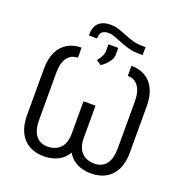

<svg xmlns="http://www.w3.org/2000/svg" viewBox="-154 -1023 1125 1172"><g transform="rotate(20 408.5 -437.5)"><path d="M613.3 -829.1 612.3 -777.3H591.8Q550.3 -777.3 519 -786.1Q487.8 -794.9 447.3 -811.5Q422.4 -822.3 405 -827.6Q387.7 -833 371.1 -833Q317.4 -833 317.4 -783.2V-777.3H264.6V-790Q264.6 -837.4 292.5 -861.6Q320.3 -885.7 370.1 -884.8Q393.1 -884.8 413.1 -878.9Q433.1 -873 463.9 -860.4Q502.4 -844.7 530 -836.9Q557.6 -829.1 593.8 -829.1ZM394.5 -725.6V-767.6H458V-722.7Q458 -698.7 438.2 -673.6Q418.5 -648.4 392.6 -631.8L361.3 -653.3Q378.4 -674.8 386.5 -691.9Q394.5 -709 394.5 -725.6ZM154.3 -494.1V-190.4Q154.3 -122.6 181.2 -88.1Q208 -53.7 255.9 -53.7Q309.6 -53.7 339.8 -85.4Q370.1 -117.2 370.1 -178.7V-388.7H448.2V-178.7Q448.2 -117.2 478.5 -85.4Q508.8 -53.7 562.5 -53.7Q610.8 -53.7 637.9 -88.1Q665 -122.6 665 -190.4V-494.1Q665 -559.6 639.9 -593.3Q614.7 -627 571.3 -627V-692.4Q622.6 -692.4 661.4 -669.9Q700.2 -647.5 721.7 -602.8Q743.2 -558.1 743.2 -494.1V-190.4Q743.2 -125 720.7 -80.1Q698.2 -35.2 657.7 -12.7Q617.2 9.8 562.5 9.8Q510.3 9.8 470.7 -10.3Q431.2 -30.3 409.2 -69.3Q386.7 -30.3 347.2 -10.3Q307.6 9.8 255.9 9.8Q201.2 9.8 160.6 -12.7Q120.1 -35.2 97.7 -80.1Q75.2 -125 75.2 -190.4V-494.1Q75.2 -558.1 96.9 -602.8Q118.7 -647.5 157.5 -669.9Q196.3 -692.4 247.1 -692.4V-627Q204.1 -627 179.2 -593.3Q154.3 -559.6 154.3 -494.1Z"/></g></svg>

Font: Pretendard GOV Light
Style: Regular
Weight: 300
Designer: Base glyphs from Inter by Rasmus Andersson; Hangeul glyphs from Noto Sans CJK(Source Han Sans) by Jang Soo-young and Kan
Foundry: Kil Hyung-jin
Version: Version 1.309